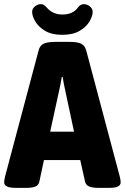

<svg xmlns="http://www.w3.org/2000/svg" viewBox="-25 -904 602 926"><path d="M51 2Q21 2 8 -5Q-5 -12 -5 -25Q-5 -34 0 -55L161 -660Q167 -685 186 -693.5Q205 -702 241 -702H311Q348 -702 366 -693.5Q384 -685 391 -660L552 -55Q557 -35 557 -25Q557 -12 544.5 -5Q532 2 501 2H448Q424 2 406.5 -4Q389 -10 385 -29L362 -132H187L165 -29Q161 -10 145 -4Q129 2 105 2ZM260 -466 217 -269H332L290 -466Q286 -482 283 -499Q280 -516 277 -533H273Q270 -516 267 -499Q264 -482 260 -466ZM275 -736Q225 -736 193 -755Q161 -774 145.5 -800Q130 -826 130 -847Q130 -862 143.5 -873Q157 -884 172 -884Q181 -884 187 -880Q193 -876 202 -866Q230 -834 276 -834Q327 -834 351 -868Q363 -884 379 -884Q395 -884 408.5 -873Q422 -862 422 -847Q422 -827 407 -801Q392 -775 359.5 -755.5Q327 -736 275 -736Z"/></svg>

Font: Asap Semi Condensed ExtraBold
Style: Regular
Weight: 800
Width: 4
Designer: Pablo Cosgaya
Foundry: Omnibus-Type
Version: Version 3.001; ttfautohint (v1.8.4.7-5d5b)